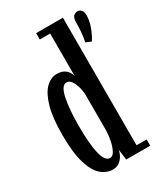

<svg xmlns="http://www.w3.org/2000/svg" viewBox="-188 -836 814 932"><g transform="rotate(-30 219.0 -370.0)"><path d="M163.5 10Q128.5 10 99 -15.5Q69.5 -41 51.8 -100Q34 -159 34 -259Q34 -355 51.2 -414.5Q68.5 -474 96.5 -501.2Q124.5 -528.5 157.5 -528.5Q183.5 -528.5 198.5 -519Q213.5 -509.5 220.5 -497Q227.5 -484.5 229 -476.5V-714.5H171V-750H321V-35H377.5V0H243L235 -61Q234 -47.5 225.5 -30.8Q217 -14 201.5 -2Q186 10 163.5 10ZM355 -592Q360.5 -615 362.8 -643.5Q365 -672 365 -697.5Q365 -722.5 374.5 -732Q384 -741.5 396.5 -741.5Q409 -741.5 417.8 -732.8Q426.5 -724 426.5 -703Q426.5 -672 414 -638.2Q401.5 -604.5 385 -579.5ZM180 -45.5Q194.5 -45.5 205 -64.5Q215.5 -83.5 221.8 -112Q228 -140.5 229 -170V-374Q226.5 -412 212.5 -440.8Q198.5 -469.5 179 -469.5Q150.5 -469.5 137.8 -410.2Q125 -351 125 -257Q125 -154.5 138.2 -100Q151.5 -45.5 180 -45.5Z"/></g></svg>

Font: Imbue 10pt Medium
Style: Regular
Weight: 500
Designer: Tyler Finck
Foundry: Etcetera Type Company
Version: Version 1.102; ttfautohint (v1.8.3)